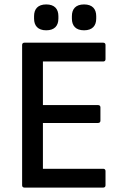

<svg xmlns="http://www.w3.org/2000/svg" viewBox="-20 -848 565 868"><path d="M189 -711C227 -711 244 -732 244 -764V-775C244 -807 227 -828 189 -828C151 -828 134 -807 134 -775V-764C134 -732 151 -711 189 -711ZM360 -711C398 -711 415 -732 415 -764V-775C415 -807 398 -828 360 -828C322 -828 305 -807 305 -775V-764C305 -732 322 -711 360 -711ZM90 0H447C453 0 457 -4 457 -10V-75C457 -81 453 -85 447 -85H174V-292H423C430 -292 434 -296 434 -302V-363C434 -369 430 -373 423 -373H174V-570H447C453 -570 457 -574 457 -580V-645C457 -651 453 -655 447 -655H90C84 -655 80 -651 80 -645V-10C80 -4 84 0 90 0Z"/></svg>

Font: Sofia Sans Cond SemiBold
Style: Regular
Weight: 600
Width: 3
Designer: Botio Nikoltchev, Ani Petrova
Foundry: lettersoup
Version: Version 4.100